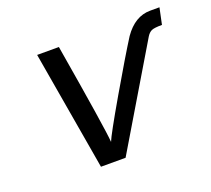

<svg xmlns="http://www.w3.org/2000/svg" viewBox="-86 -564 741 673"><g transform="rotate(-20 284.0 -227.5)"><path d="M107.9 -444.8H189Q244.1 -116.7 247.1 -69.8Q255.9 -92.8 326.4 -214.4Q397 -335.9 435.1 -396Q476.1 -455.1 533.2 -455.1H567.9L555.2 -395V-394Q526.4 -394 516.1 -389.4Q505.9 -384.8 498 -372.1L275.9 0H184.1Z"/></g></svg>

Font: CMU Sans Serif
Style: Oblique
Weight: 500
Italic angle: -12°
Version: Version 0.7.0